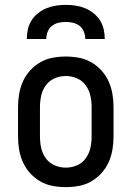

<svg xmlns="http://www.w3.org/2000/svg" viewBox="-20 -760 540 788"><path d="M250 8Q223 8 196 3Q169 -2 145.5 -15.5Q122 -29 103.5 -49.5Q85 -70 74 -94.5Q63 -119 58.5 -146Q54 -173 54 -200V-320Q54 -347 58.5 -374Q63 -401 74 -425.5Q85 -450 103.5 -470.5Q122 -491 145.5 -504.5Q169 -518 196 -523Q223 -528 250 -528Q277 -528 304 -523Q331 -518 354.5 -504.5Q378 -491 396.5 -470.5Q415 -450 426 -425.5Q437 -401 441.5 -374Q446 -347 446 -320V-200Q446 -173 441.5 -146Q437 -119 426 -94.5Q415 -70 396.5 -49.5Q378 -29 354.5 -15.5Q331 -2 304 3Q277 8 250 8ZM250 -72Q274 -72 296 -81.5Q318 -91 332 -110.5Q346 -130 351 -153Q356 -176 356 -200V-320Q356 -344 351 -367Q346 -390 332 -409.5Q318 -429 296 -438.5Q274 -448 250 -448Q226 -448 204 -438.5Q182 -429 168 -409.5Q154 -390 149 -367Q144 -344 144 -320V-200Q144 -176 149 -153Q154 -130 168 -110.5Q182 -91 204 -81.5Q226 -72 250 -72ZM90 -600Q90 -620 94.5 -640Q99 -660 110 -677Q121 -694 137 -706.5Q153 -719 171.5 -726.5Q190 -734 210 -737Q230 -740 250 -740Q270 -740 290 -737Q310 -734 328.5 -726.5Q347 -719 363 -706.5Q379 -694 390 -677Q401 -660 405.5 -640Q410 -620 410 -600H330Q330 -615 324.5 -629.5Q319 -644 307 -653.5Q295 -663 280 -666.5Q265 -670 250 -670Q235 -670 220 -666.5Q205 -663 193 -653.5Q181 -644 175.5 -629.5Q170 -615 170 -600Z"/></svg>

Font: Iosevka Term Medium
Style: Regular
Weight: 500
Monospace: yes
Designer: Belleve Invis
Foundry: Belleve Invis
Version: Version 26.3.1